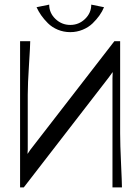

<svg xmlns="http://www.w3.org/2000/svg" viewBox="-20 -811 606 831"><path d="M500 -632.8V-233.9Q500 -186.5 503.9 -103Q507.8 -19.5 507.8 0H466.8V-235.8V-472.2L467.8 -498H466.8L450.2 -475.1L83 0H66.9V-632.8H110.8Q110.8 -613.3 105.5 -530.8Q100.1 -448.2 100.1 -400.9V-164.1L99.1 -146H100.1L110.8 -162.1L475.1 -632.8ZM138.2 -779.8 192.9 -791Q192.9 -754.9 220 -729Q247.1 -703.1 284.2 -703.1Q321.3 -703.1 348.1 -729Q375 -754.9 375 -791L430.2 -779.8Q422.9 -761.7 410.6 -744.4Q398.4 -727.1 380.9 -710Q363.3 -692.9 337.9 -682.4Q312.5 -671.9 284.2 -671.9Q255.4 -671.9 230.2 -682.4Q205.1 -692.9 187.5 -710.4Q169.9 -728 158.2 -744.9Q146.5 -761.7 138.2 -779.8Z"/></svg>

Font: Resagokr
Style: Regular
Weight: 500
Designer: gluk
Foundry: gluk
Version: Version 0.95